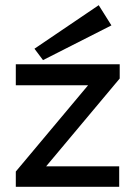

<svg xmlns="http://www.w3.org/2000/svg" viewBox="-20 -721 522 741"><path d="M41 0V-59L320 -392H41V-473H442V-418L158 -79H440V0ZM146 -489 113 -533 361 -701 410 -623Z"/></svg>

Font: Lil Grotesk Medium
Style: Regular
Weight: 500
Designer: Bastien Sozeau
Foundry: NBR — Bastien Sozeau
Version: Version 3.003; ttfautohint (v1.8.4.7-5d5b);gftools[0.9.33]